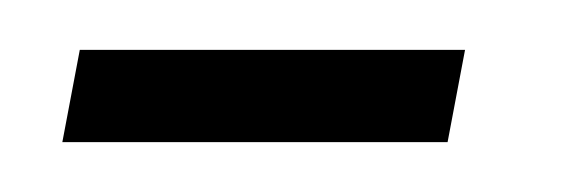

<svg xmlns="http://www.w3.org/2000/svg" viewBox="-20 -278 236 77"><path d="M5 -221H159.5L166.5 -258H12Z"/></svg>

Font: Anybody ExtraCondensed Light
Style: Italic
Weight: 300
Width: 2
Italic angle: -10°
Version: Version 1.113;gftools[0.9.25]